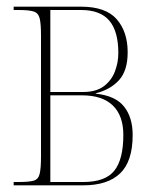

<svg xmlns="http://www.w3.org/2000/svg" viewBox="-20 -556 464 576"><path d="M21 0V-10H36Q67 -10 81 -14Q95 -18 99 -34.5Q103 -51 103 -86V-450Q103 -485 99 -501Q95 -517 81 -521.5Q67 -526 36 -526H21V-536H223Q297 -536 330 -498.5Q363 -461 363 -399Q363 -344 337 -315.5Q311 -287 267 -276V-275Q326 -269 352 -236.5Q378 -204 378 -151Q378 -72 340.5 -36Q303 0 230 0ZM229 -280Q268 -280 291 -297Q314 -314 324.5 -341Q335 -368 335 -397Q335 -462 308 -494Q281 -526 223 -526H131V-280ZM230 -10Q296 -10 323 -44Q350 -78 350 -151Q350 -209 318.5 -239.5Q287 -270 226 -270H131V-10Z"/></svg>

Font: Noto Serif Display ExtraCondensed Thin
Style: Regular
Weight: 100
Width: 2
Designer: Monotype Design Team
Foundry: Monotype Imaging Inc.
Version: Version 2.009